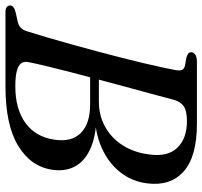

<svg xmlns="http://www.w3.org/2000/svg" viewBox="-40 -701 740 702"><g transform="rotate(90 330.0 -350.0)"><path d="M343.5 -614Q334 -577.5 321.5 -531.5Q309 -485.5 295.2 -435Q281.5 -384.5 268 -333.5Q254.5 -282.5 242.2 -235.5Q230 -188.5 220.8 -150Q211.5 -111.5 206.5 -85.5Q202.5 -69.5 210 -58.2Q217.5 -47 238.5 -41.5Q259.5 -36 294.5 -36Q377.5 -36 428.5 -73Q479.5 -110 489.5 -178Q499.5 -241 465.5 -275.2Q431.5 -309.5 361 -309.5H225L237 -341.5H349.5Q401 -341.5 442 -364Q483 -386.5 509.8 -427.8Q536.5 -469 543.5 -524.5Q553.5 -592 519.8 -627.8Q486 -663.5 422 -663.5Q384.5 -663.5 367.5 -651.8Q350.5 -640 343.5 -614ZM205.5 -700H431.5Q551 -700 605.5 -651.8Q660 -603.5 649.5 -518.5Q642.5 -462 608 -418.8Q573.5 -375.5 517.5 -351Q461.5 -326.5 391 -326.5L387.5 -333.5Q465.5 -333.5 514.8 -313.8Q564 -294 585.2 -258.2Q606.5 -222.5 600 -173.5Q589.5 -94 513 -47Q436.5 0 295 0H24.5Q10 0 4.5 -5Q-1 -10 -1 -17.5Q-1 -24.5 6.5 -29.8Q14 -35 27.5 -38L55.5 -44Q71.5 -47.5 80.2 -55.8Q89 -64 93 -77.5Q104 -112 116.2 -153.8Q128.5 -195.5 141.2 -241.2Q154 -287 166.2 -333Q178.5 -379 189.5 -422.2Q200.5 -465.5 209.5 -503.5Q218.5 -541.5 224.8 -570.2Q231 -599 234 -615.5Q238 -634.5 235.5 -643.2Q233 -652 220.5 -656L189.5 -661.5Q180 -664.5 175 -668.2Q170 -672 170 -678Q170 -688 178.8 -694Q187.5 -700 205.5 -700Z"/></g></svg>

Font: Fraunces
Style: Italic
Weight: 400
Italic angle: -16°
Version: Version 1.000;[b76b70a41]